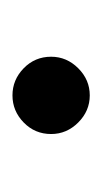

<svg xmlns="http://www.w3.org/2000/svg" viewBox="52 -206 164 308"><g transform="rotate(90 134.0 -52.0)"><path d="M71 -52Q71 -77 89.5 -95.5Q108 -114 133 -114Q158 -114 176.5 -95.5Q195 -77 195 -52Q195 -26 176.5 -8Q158 10 133 10Q108 10 89.5 -8Q71 -26 71 -52Z"/></g></svg>

Font: Rising Sun Medium
Style: Regular
Weight: 500
Designer: Matt McInerney, Pablo Impallari, Rodrigo Fuenzalida (Raleway font), Stephen Hutchings (Greek), Cristiano Sobral (main ch
Foundry: The Rising Sun Project Authors
Version: Version 4.327; ttfautohint (v1.8.4.7-5d5b-dirty)